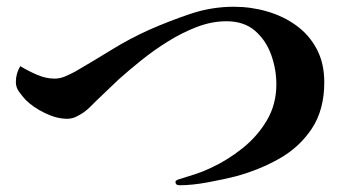

<svg xmlns="http://www.w3.org/2000/svg" viewBox="-20 -590 1040 569"><path d="M941 -346Q941 -265 904.5 -209.5Q868 -154 808 -120Q748 -86 677 -67Q641 -58 595 -49.5Q549 -41 512 -41Q500 -41 500 -51Q500 -54 503 -55.5Q506 -57 508 -58Q534 -66 557.5 -73.5Q581 -81 604 -92Q654 -115 698.5 -150.5Q743 -186 771 -233.5Q799 -281 799 -340Q799 -385 783.5 -428Q768 -471 735.5 -499Q703 -527 651 -527Q608 -527 564.5 -510.5Q521 -494 479 -468Q437 -442 399 -411.5Q361 -381 331 -354Q314 -338 298 -322.5Q282 -307 265 -291Q256 -282 247.5 -273.5Q239 -265 228 -257Q218 -250 205.5 -244Q193 -238 179 -238Q148 -238 113 -255Q78 -272 56 -294Q46 -305 36.5 -318Q27 -331 27 -347Q27 -372 40 -394Q63 -380 89.5 -368.5Q116 -357 142 -357Q158 -357 174 -364Q190 -371 203 -378Q258 -410 311.5 -443Q365 -476 423 -502Q482 -528 544.5 -549Q607 -570 673 -570Q724 -570 772 -556Q820 -542 858 -514.5Q896 -487 918.5 -445Q941 -403 941 -346Z"/></svg>

Font: Kaisei HarunoUmi
Style: Bold
Weight: 700
Designer: Font-Kai, 金井和夫
Foundry: KAZUO KANAI
Version: Version 5.003